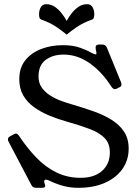

<svg xmlns="http://www.w3.org/2000/svg" viewBox="-20 -887 648 918"><path d="M539.8 -463.8Q533.8 -460.8 528.8 -460.8Q521 -460.8 513.8 -470.8Q469 -541.8 410 -583.9Q351 -626 283.2 -626Q232.9 -626 198.6 -600.8Q164.2 -575.7 164.2 -520.8Q164.2 -490 180 -467.9Q195.8 -445.8 220.6 -430.1Q245.5 -414.5 273.8 -404.2Q302 -394 327 -387Q378 -372 425.8 -355.2Q473.5 -338.5 512 -315Q550.5 -291.5 572.9 -257.8Q595.2 -224.2 595.2 -176.5Q595.2 -121.5 565.6 -79.4Q536 -37.2 481.9 -13.1Q427.8 11 354.2 11Q314.2 11 279.2 1Q244.2 -9 212.2 -25Q205.2 -28 199.2 -28Q191.2 -28 191.2 -19Q191.2 -16 193.2 -10Q196.2 -3 196.2 1Q196.2 11 181.2 11H152.2Q137 11 130.2 -2L21 -209.6Q18 -214.6 18 -219.5Q18 -230.5 27 -234.5L45 -244.5Q48 -246.5 50.5 -247.5Q53 -248.5 56 -248.5Q63 -248.5 71 -237.5Q111 -177.5 155 -132.2Q199 -87 251.1 -61.9Q303.2 -36.8 365.2 -36.8Q430.8 -36.8 468 -69.9Q505.2 -103 505.2 -158Q505.2 -201.5 480.1 -227.1Q455 -252.8 409.4 -270.1Q363.8 -287.5 299.8 -305.5Q256.8 -317.5 216.1 -334.2Q175.5 -351 142.9 -374.5Q110.2 -398 91.2 -430.7Q72.2 -463.5 72.2 -508.5Q72.2 -562.8 101 -598.8Q129.8 -634.8 177.2 -652.9Q224.8 -671 280.2 -671Q329.2 -671 363.8 -658.5Q398.2 -646 416.2 -635Q431.2 -627 437.2 -627Q441.2 -627 441.2 -632Q441.2 -637 439.2 -644.5Q437.2 -652 437.2 -661Q437.2 -674 453.2 -674H469.2Q484.8 -674 491.2 -659L557.8 -495.9Q560.8 -489 560.8 -483Q560.8 -479 559.1 -476Q557.5 -473 551.8 -470ZM298.8 -787Q308.8 -805.9 323.3 -824.2Q337.7 -842.6 356.1 -854.8Q374.5 -867 396.6 -867Q414.2 -867 422.5 -852.6Q430.8 -838.2 430.8 -819.4Q430.8 -810.5 429.1 -803.8Q427.5 -797.1 421 -793.8Q398.8 -785.8 381.5 -777.5Q364.3 -769.2 345.4 -756.5Q326.5 -743.8 298.8 -721.5Q271.2 -743.8 252.3 -756.5Q233.3 -769.2 216 -777.5Q198.8 -785.8 176.5 -793.8Q170 -797.1 168.4 -803.8Q166.8 -810.4 166.8 -819.3Q166.8 -838.2 175.1 -852.6Q183.5 -867 201 -867Q223.2 -867 241.5 -854.8Q259.8 -842.5 274.2 -824.2Q288.8 -806 298.8 -787Z"/></svg>

Font: Young Serif Light
Style: Regular
Weight: 300
Designer: Bastien Sozeau
Foundry: NBR — Bastien Sozeau
Version: Version 5.001